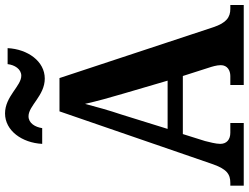

<svg xmlns="http://www.w3.org/2000/svg" viewBox="-130 -834 965 744"><g transform="rotate(-90 352.0 -462.5)"><path d="M419 -771C486 -771 533 -837 537 -915H475C472 -888 456 -862 430 -862C390 -862 350 -925 284 -925C217 -925 170 -859 166 -781H227C231 -808 246 -834 273 -834C314 -834 353 -771 419 -771ZM4 0H247V-52H209C183 -52 166 -66 166 -91C166 -108 173 -134 177 -150L204 -236H429L461 -136C465 -124 471 -105 471 -89C471 -63 450 -52 429 -52H394V0H704V-52H689C657 -52 635 -67 618 -118L421 -714H292L89 -125C69 -65 48 -52 15 -52H4ZM224 -295 280 -475C295 -519 310 -573 321 -615C331 -570 346 -516 360 -469L411 -295Z"/></g></svg>

Font: Noto Serif Bengali SemiCondensed
Style: Bold
Weight: 700
Width: 4
Designer: Juan Bruce, Universal Thirst, Indian Type Foundry and the Monotype Design Team.
Foundry: Monotype Imaging Inc.
Version: Version 2.003